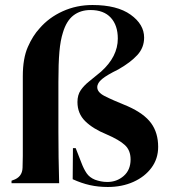

<svg xmlns="http://www.w3.org/2000/svg" viewBox="-20 -731 684 766"><path d="M410 15Q372 15 338.5 7.5Q305 0 270 -16L271 -140H282L305 -81Q314 -57 325.5 -40Q337 -23 359 -14Q370 -10 382.5 -7.5Q395 -5 408 -5Q446 -5 473.5 -29Q501 -53 501 -95Q501 -131 478.5 -152Q456 -173 405 -195Q351 -217 320 -247.5Q289 -278 289 -324Q289 -352 302 -371Q315 -390 336.5 -407Q358 -424 383 -445Q450 -505 450 -577Q450 -630 422 -660.5Q394 -691 341 -691Q301 -691 273 -669.5Q245 -648 231 -601Q221 -570 217 -524.5Q213 -479 213 -404V-206Q213 -104 216 0H26V-10L31 -12Q69 -24 70 -62Q71 -82 71 -108.5Q71 -135 71 -161Q71 -187 71 -206V-427Q71 -498 91 -543.5Q111 -589 138 -618Q175 -661 230 -686Q285 -711 349 -711Q447 -711 501 -672.5Q555 -634 555 -581Q555 -541 528 -511.5Q501 -482 452 -454Q407 -432 387.5 -416Q368 -400 368 -383Q368 -363 397 -348Q426 -333 490 -307Q555 -278 583 -239.5Q611 -201 611 -145Q611 -98 584.5 -62Q558 -26 512.5 -5.5Q467 15 410 15Z"/></svg>

Font: DeepMind Serif Display
Style: Regular
Weight: 400
Designer: Frank Grießhammer / Modifications: Colophon Foundry
Foundry: Colophon Foundry
Version: Version 5.003; ttfautohint (v1.8.2)